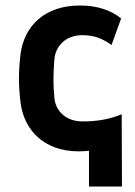

<svg xmlns="http://www.w3.org/2000/svg" viewBox="-20 -539 490 699"><path d="M304 10V140H424L423 -123C372 -102 326 -97 280 -97C220 -97 182 -135 178 -183C173 -234 174 -273 178 -323C182 -372 220 -411 280 -411C324 -411 354 -398 386 -375L421 -472C383 -502 334 -519 271 -519C143 -519 69 -445 55 -344C51 -311 49 -282 49 -254C49 -226 51 -197 55 -164C68 -66 139 11 264 12C278 12 291 11 304 10Z"/></svg>

Font: Finlandica SemiBold
Style: Regular
Weight: 600
Designer: Niklas Ekholm, Juho Hiilivirta, Jaakko Suomalainen
Foundry: Helsinki Type Studio
Version: Version 2.000;Glyphs 3.2 (3202)